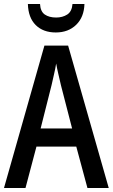

<svg xmlns="http://www.w3.org/2000/svg" viewBox="-20 -944 566 964"><path d="M419 0 363 -208H163L108 0H0L203 -715H322L526 0ZM286 -516Q280 -542 273 -572Q266 -602 262 -625Q258 -600 251 -570Q244 -540 239 -517L184 -299H342ZM404 -924Q402 -858 362.5 -819.5Q323 -781 260 -781Q197 -781 159.5 -818Q122 -855 120 -924H181Q183 -886 205 -871Q227 -856 262 -856Q294 -856 317.5 -871Q341 -886 344 -924Z"/></svg>

Font: Noto Sans Malayalam Condensed Medium
Style: Regular
Weight: 500
Width: 3
Designer: Jelle Bosma - Monotype Design Team
Foundry: Monotype Imaging Inc.
Version: Version 2.104; ttfautohint (v1.8.4.7-5d5b)